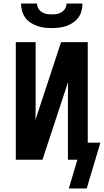

<svg xmlns="http://www.w3.org/2000/svg" viewBox="-20 -910 592 1094"><path d="M275 -750Q254 -750 233 -752.5Q212 -755 192 -762Q172 -769 154 -781Q136 -793 123.5 -810Q111 -827 105.5 -848Q100 -869 100 -890H191Q191 -875 198.5 -862Q206 -849 218.5 -841Q231 -833 245.5 -830.5Q260 -828 275 -828Q290 -828 304.5 -830.5Q319 -833 331.5 -841Q344 -849 351.5 -862Q359 -875 359 -890H450Q450 -869 444.5 -848Q439 -827 426.5 -810Q414 -793 396 -781Q378 -769 358 -762Q338 -755 317 -752.5Q296 -750 275 -750ZM474 164H372L421 0H367V-268Q367 -312 367 -356Q367 -400 368 -443L222 0H70V-670H183V-402Q183 -358 183 -314Q183 -270 182 -227L328 -670H480V-97H552Z"/></svg>

Font: Lode
Style: Bold
Weight: 700
Monospace: yes
Designer: Belleve Invis
Foundry: Belleve Invis
Version: Version 29.2.0; ttfautohint (v1.8.3)